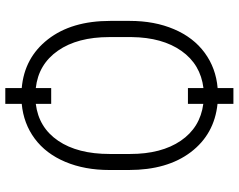

<svg xmlns="http://www.w3.org/2000/svg" viewBox="-107 -711 887 713"><g transform="rotate(90 336.5 -354.5)"><path d="M611.3 -316.9Q611.3 -225.6 581.1 -153.6Q550.8 -81.5 494.9 -40Q439 1.5 365.7 8.3V69.3H307.1V8.3Q194.3 -1.5 126 -89.1Q57.6 -176.8 57.6 -320.3V-393.1Q57.6 -484.9 88.4 -557.1Q119.1 -629.4 176 -671.1Q232.9 -712.9 307.1 -719.2V-777.8H365.7V-718.8Q478.5 -707 544.9 -619.6Q611.3 -532.2 611.3 -389.6ZM551.8 -394Q551.8 -510.3 502.7 -582.3Q453.6 -654.3 365.7 -666V-608.9H307.1V-666.5Q219.2 -655.8 169.2 -585Q119.1 -514.2 117.7 -399.9V-316.9Q117.7 -198.7 168.2 -126.2Q218.8 -53.7 307.1 -43.9V-101.1H365.7V-43.9Q453.6 -54.7 502.7 -127Q551.8 -199.2 551.8 -318.4Z"/></g></svg>

Font: Roboto Light
Style: Regular
Weight: 300
Designer: Google
Version: Version 2.134; 2016; ttfautohint (v1.6)